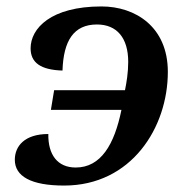

<svg xmlns="http://www.w3.org/2000/svg" viewBox="-20 -566 550 596"><path d="M179 10C388 10 501 -170 501 -343C501 -483 400 -546 295 -546C138 -546 75 -478 75 -416C75 -371 107 -349 174 -347C177 -440 209 -490 281 -490C343 -490 378 -448 378 -374C378 -341 373 -311 368 -286H148L138 -225H357C335 -117 293 -46 215 -46C159 -46 129 -85 130 -150C56 -150 26 -112 26 -70C26 -19 76 10 179 10Z"/></svg>

Font: Noto Serif Semi
Style: Italic
Weight: 600
Italic angle: -12°
Designer: Monotype Design Team
Foundry: Monotype Imaging Inc.
Version: Version 1.901